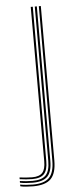

<svg xmlns="http://www.w3.org/2000/svg" viewBox="-115 -630 332 861"><g transform="rotate(-5 51.0 -199.0)"><path d="M-2 202.5Q-17 202.5 -33.6 201.1Q-50.2 199.8 -59 197.2V189.5Q-49 191.8 -32.8 193.1Q-16.5 194.5 -2 194.5Q49.8 194.5 72 171.4Q94.2 148.2 94.2 95.2V-600H103.2V95.2Q103.2 152.8 78.9 177.6Q54.5 202.5 -2 202.5ZM-2 186.2Q-14.5 186.2 -31.1 185Q-47.8 183.8 -59 181.2V173.5Q-47.5 175.5 -31.2 176.8Q-15 178 -2 178Q40 178 58 158.8Q76 139.5 76 95.2V-600H85.2V95.2Q85.2 144 65 165.1Q44.8 186.2 -2 186.2ZM-2 169.8Q-13.8 169.8 -30.5 168.5Q-47.2 167.2 -59 165.2V157.5Q-46.8 159.2 -30.9 160.5Q-15 161.8 -2 161.8Q30.2 161.8 44 146.2Q57.8 130.8 57.8 95.2V-600H67V95.2Q67 135.2 51 152.5Q35 169.8 -2 169.8Z"/></g></svg>

Font: Big Shoulders Inline Display Thin Light
Style: Regular
Weight: 300
Version: Version 2.002